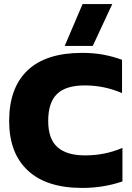

<svg xmlns="http://www.w3.org/2000/svg" viewBox="-20 -914 647 944"><path d="M386 -894H532L436 -688H298ZM25 -319Q25 -482 115.5 -568Q206 -654 383 -654Q440 -654 486.5 -645.5Q533 -637 580 -620V-456Q494 -494 396 -494Q304 -494 260.5 -452Q217 -410 217 -319Q217 -231 262.5 -190.5Q308 -150 398 -150Q497 -150 582 -187V-22Q489 10 384 10Q209 10 117 -75.5Q25 -161 25 -319Z"/></svg>

Font: Kanit Bold
Style: Regular
Weight: 700
Designer: Katatrad Team
Foundry: CadsonDemak
Version: Version 1.000